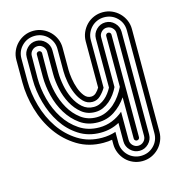

<svg xmlns="http://www.w3.org/2000/svg" viewBox="-119 -795 936 1024"><g transform="rotate(-15 349.0 -283.0)"><path d="M669 0Q669 26 659 49.5Q649 73 631.5 90.5Q614 108 591 118Q568 128 541 128Q515 128 491.5 118Q468 108 451 90.5Q434 73 424 49.5Q414 26 414 0V-24Q394 -20 366 -20Q286 -20 223.5 -58Q161 -96 118 -156.5Q75 -217 53 -293Q31 -369 31 -444V-567Q31 -593 41 -616Q51 -639 68.5 -656.5Q86 -674 109 -684Q132 -694 159 -694Q185 -694 208 -684Q231 -674 248.5 -656.5Q266 -639 276 -616Q286 -593 286 -567V-444Q286 -424 290.5 -395Q295 -366 304.5 -339.5Q314 -313 329 -294Q344 -275 366 -275Q382 -275 394 -286.5Q406 -298 414 -312V-567Q414 -593 424 -616Q434 -639 451 -656.5Q468 -674 491.5 -684Q515 -694 541 -694Q568 -694 591 -684Q614 -674 631.5 -656.5Q649 -639 659 -616Q669 -593 669 -567ZM641 -567Q641 -609 612 -637.5Q583 -666 541 -666Q521 -666 503 -658.5Q485 -651 471.5 -637.5Q458 -624 450 -606Q442 -588 442 -567V-304Q430 -283 411 -264.5Q392 -246 366 -246Q337 -246 316.5 -267Q296 -288 283 -318.5Q270 -349 264 -383.5Q258 -418 258 -444V-567Q258 -588 250 -606Q242 -624 228.5 -637.5Q215 -651 197 -658.5Q179 -666 159 -666Q117 -666 88 -637.5Q59 -609 59 -567V-444Q59 -375 79 -304.5Q99 -234 138 -177Q177 -120 234.5 -84Q292 -48 366 -48Q406 -48 442 -60V0Q442 21 450 39Q458 57 471.5 70.5Q485 84 503 91.5Q521 99 541 99Q583 99 612 70.5Q641 42 641 0ZM612 0Q612 29 591 50Q570 71 541 71Q512 71 491 50Q470 29 470 0V-102Q423 -76 366 -76Q298 -76 246 -109.5Q194 -143 159 -196.5Q124 -250 106 -315.5Q88 -381 88 -444V-567Q88 -596 109 -617Q130 -638 159 -638Q188 -638 209 -617Q230 -596 230 -567V-444Q230 -411 237.5 -372Q245 -333 261.5 -298.5Q278 -264 304 -241Q330 -218 366 -218Q384 -218 399.5 -225Q415 -232 428 -243Q441 -254 451.5 -268Q462 -282 470 -297V-567Q470 -596 491 -617Q512 -638 541 -638Q570 -638 591 -617Q612 -596 612 -567ZM584 -567Q584 -584 571.5 -596.5Q559 -609 541 -609Q524 -609 511.5 -596.5Q499 -584 499 -567V-292Q490 -273 476.5 -254.5Q463 -236 446.5 -222Q430 -208 410 -199Q390 -190 366 -190Q323 -190 292 -215Q261 -240 240.5 -278Q220 -316 210.5 -360.5Q201 -405 201 -444V-567Q201 -584 188.5 -596.5Q176 -609 159 -609Q141 -609 128.5 -596.5Q116 -584 116 -567L115 -444Q115 -387 131 -326.5Q147 -266 178.5 -217Q210 -168 257 -136.5Q304 -105 366 -105Q404 -105 437.5 -118.5Q471 -132 499 -156V0Q499 18 511.5 30.5Q524 43 541 43Q559 43 571.5 30.5Q584 18 584 0ZM556 0Q556 6 551.5 10Q547 14 541 14Q536 14 531.5 10Q527 6 527 0V-228Q498 -186 457.5 -159.5Q417 -133 366 -133Q310 -133 268.5 -162.5Q227 -192 199 -237.5Q171 -283 157.5 -338Q144 -393 144 -444V-567Q144 -573 148.5 -577Q153 -581 159 -581Q164 -581 168.5 -577Q173 -573 173 -567L172 -444Q172 -399 184 -349Q196 -299 220 -257.5Q244 -216 280.5 -188.5Q317 -161 366 -161Q394 -161 419 -172Q444 -183 464 -200.5Q484 -218 500 -240.5Q516 -263 527 -286V-567Q527 -573 531.5 -577Q536 -581 541 -581Q547 -581 551.5 -577Q556 -573 556 -567Z"/></g></svg>

Font: Zschusch
Style: Regular
Weight: 400
Designer: Peter Wiegel
Foundry: Peter Wiegel